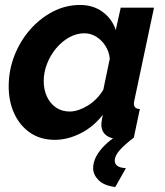

<svg xmlns="http://www.w3.org/2000/svg" viewBox="-20 -553 664 773"><path d="M201 10Q143 10 101.5 -18.5Q60 -47 37.5 -95.5Q15 -144 15 -205Q15 -270 38 -329Q61 -388 101.5 -434Q142 -480 193.5 -506.5Q245 -533 302 -533Q356 -533 394 -504.5Q432 -476 446 -432L466 -522H600L522 -154Q521 -149 520 -144.5Q519 -140 519 -136Q519 -115 543 -114L519 0Q501 3 487.5 5Q474 7 464 7Q428 7 408 -8Q388 -23 388 -53Q388 -57 389 -62.5Q390 -68 391 -75.5Q392 -83 394 -91Q356 -42 304 -16Q252 10 201 10ZM261 -104Q278 -104 297 -110.5Q316 -117 334.5 -128.5Q353 -140 369 -156.5Q385 -173 396 -192L422 -317Q419 -346 404 -369Q389 -392 367 -405.5Q345 -419 320 -419Q288 -419 258.5 -402.5Q229 -386 206 -358.5Q183 -331 169.5 -296.5Q156 -262 156 -226Q156 -192 169 -164Q182 -136 205.5 -120Q229 -104 261 -104ZM355 124Q355 88 384.5 51Q414 14 472 -21H514L520 0Q482 29 462 51.5Q442 74 442 94Q442 108 453.5 115.5Q465 123 487 124L444 200Q398 194 376.5 172Q355 150 355 124Z"/></svg>

Font: Raleway Thin
Style: Bold Italic
Weight: 700
Italic angle: -12°
Version: Version 4.026